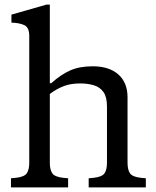

<svg xmlns="http://www.w3.org/2000/svg" viewBox="-20 -820 684 840"><path d="M28 0V-40L49 -42Q86 -46 97 -61.5Q108 -77 108 -108V-662Q108 -700 86.5 -710Q65 -720 30 -721V-756L184 -800H198V-456H204Q248 -495 288.5 -512.5Q329 -530 386 -530Q457 -530 497.5 -494.5Q538 -459 538 -394V-108Q538 -77 549 -61.5Q560 -46 597 -42L618 -40V0H368V-40L389 -42Q426 -46 437 -61.5Q448 -77 448 -108V-354Q448 -396 432.5 -417.5Q417 -439 390.5 -447Q364 -455 331 -455Q290 -455 259.5 -443.5Q229 -432 198 -409V-108Q198 -77 209 -61.5Q220 -46 257 -42L278 -40V0Z"/></svg>

Font: Hedvig Letters Serif 12pt
Style: Regular
Weight: 400
Designer: Alexander Örn & Tor Weibull
Foundry: Kanon Foundry
Version: Version 1.000; ttfautohint (v1.8.4.7-5d5b)